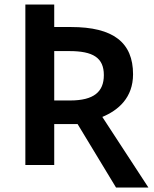

<svg xmlns="http://www.w3.org/2000/svg" viewBox="-20 -734 686 854"><path d="M640.1 100.1 435.1 -213.9C506.8 -243.7 571.8 -299.8 571.8 -403.8C571.8 -544.9 483.9 -613.8 295.9 -613.8H221.2V-713.9H92.8V0H221.2V-182.1H325.2L496.1 100.1ZM221.2 -287.1V-506.8H288.1C393.6 -506.8 441.9 -477.5 441.9 -399.9C441.9 -325.7 397.5 -287.1 292 -287.1Z"/></svg>

Font: Noto Reveo Sans
Style: Regular
Weight: 600
Designer: Monotype Design Team
Foundry: Monotype Imaging Inc.
Version: Version 2.007